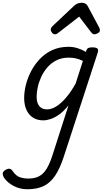

<svg xmlns="http://www.w3.org/2000/svg" viewBox="-133 -860 751 1399"><path d="M66 519Q11 519 -34.5 494.5Q-80 470 -103 436Q-114 417 -113 403Q-112 389 -91 377Q-74 367 -61.5 370Q-49 373 -38 390Q-17 421 11 431Q39 441 73 441Q120 441 151.5 424.5Q183 408 206 371Q229 334 249 272L366 -92Q333 -51 300 -27Q267 -3 237 7Q207 17 182 17Q139 17 108 -2.5Q77 -22 60 -59Q43 -96 43 -146Q43 -190 55.5 -241Q68 -292 93.5 -341Q119 -390 157.5 -430.5Q196 -471 248 -495Q300 -519 367 -519Q400 -519 432 -509Q464 -499 493 -482L494 -485Q499 -504 509 -509.5Q519 -515 538 -515Q569 -515 577.5 -505.5Q586 -496 579 -476L334 275Q305 366 269 419.5Q233 473 184.5 496Q136 519 66 519ZM210 -63Q243 -63 278.5 -85.5Q314 -108 349.5 -150Q385 -192 418 -251L471 -416Q443 -430 418 -435Q393 -440 368 -440Q318 -440 279.5 -421Q241 -402 213 -370Q185 -338 167.5 -300Q150 -262 142 -224.5Q134 -187 134 -157Q134 -126 142.5 -105.5Q151 -85 168 -74Q185 -63 210 -63ZM269 -610Q256 -610 246.5 -621Q237 -632 237 -644Q237 -653 241 -659Q245 -665 249 -669L407 -818Q421 -831 435 -835.5Q449 -840 465 -840Q478 -840 489.5 -833.5Q501 -827 507 -814L589 -661Q593 -654 594 -649Q595 -644 595 -639Q595 -627 580.5 -618.5Q566 -610 556 -610Q546 -610 540.5 -615Q535 -620 530 -626L444 -739L297 -625Q291 -621 284 -615.5Q277 -610 269 -610Z"/></svg>

Font: Playwrite MX
Style: Regular
Weight: 400
Designer: Veronika Burian, José Scaglione
Foundry: TypeTogether
Version: Version 1.002